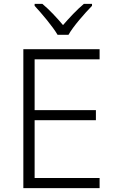

<svg xmlns="http://www.w3.org/2000/svg" viewBox="-20 -1018 593 987"><path d="M276 -839H332C356 -882 415 -949 453 -988V-998H411C375 -968 336 -926 304 -889C273 -926 234 -968 198 -998H158V-988C194 -949 251 -882 276 -839ZM492 -51V-103H158V-400H473V-452H158V-713H492V-765H100V-51Z"/></svg>

Font: Noto Sans Tamil UI Light
Style: Regular
Weight: 300
Designer: Jelle Bosma - Monotype Design Team
Foundry: Monotype Imaging Inc.
Version: Version 2.004